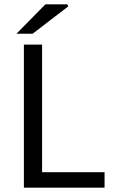

<svg xmlns="http://www.w3.org/2000/svg" viewBox="-20 -861 526 881"><path d="M89.6 0V-656.3H173.1V-70.9H459.8V0ZM55.6 -706.3 188.2 -841H288.5L293.4 -831.9L129.8 -706.3Z"/></svg>

Font: SourceSans3VF
Style: Regular
Weight: 200
Designer: Paul D. Hunt
Foundry: Adobe
Version: Version 3.052;hotconv 1.1.0;makeotfexe 2.6.0